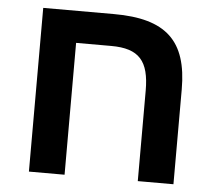

<svg xmlns="http://www.w3.org/2000/svg" viewBox="-47 -657 793 708"><g transform="rotate(5 350.0 -303.0)"><path d="M488 -335V0H620V-351C620 -531 540 -606 347 -606H85V0H217V-488H347C451 -488 488 -444 488 -335Z"/></g></svg>

Font: Noto Sans Hebrew Droid
Style: Bold
Weight: 700
Designer: Monotype Design Team
Foundry: Monotype Imaging Inc.
Version: Version 1.100